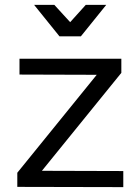

<svg xmlns="http://www.w3.org/2000/svg" viewBox="-20 -767 568 788"><path d="M312 -618 416 -747H332L268 -676L203 -747H120L224 -618ZM152 -66 478 -468V-526H60V-461L377 -460L51 -58V0L486 1V-65Z"/></svg>

Font: Juman Normal
Style: Regular
Weight: 300
Designer: Bandar Raffah (Arabic) Julieta Ulanovsky (Latin)
Foundry: Caramella
Version: Version 5.022;PS 005.022;hotconv 1.0.88;makeotf.lib2.5.64775